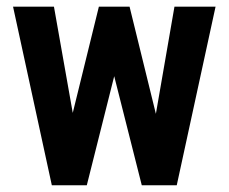

<svg xmlns="http://www.w3.org/2000/svg" viewBox="-20 -548 677 568"><path d="M174.3 -128.9 272.5 -528.3H351.1L334 -386.7L236.8 0H168.9ZM139.6 -528.3 210.4 -128.4 210.9 0H133.3L18.6 -528.3ZM427.7 -133.8 496.1 -528.3H617.7L502.9 0H425.8ZM363.3 -528.3 460.4 -132.8 467.3 0H399.4L301.8 -386.2L284.7 -528.3Z"/></svg>

Font: Roboto Condensed SemiBold
Style: Regular
Weight: 600
Designer: Christian Robertson
Foundry: Google
Version: Version 3.008; 2023